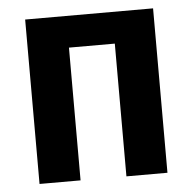

<svg xmlns="http://www.w3.org/2000/svg" viewBox="-44 -590 637 634"><g transform="rotate(-5 274.0 -272.5)"><path d="M486 -545H62V0H198V-440H350V0H486Z"/></g></svg>

Font: Noto Sans Display SemiCondensed
Style: Bold
Weight: 700
Width: 4
Designer: Monotype Design Team
Foundry: Monotype Imaging Inc.
Version: Version 1.900